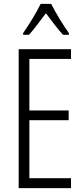

<svg xmlns="http://www.w3.org/2000/svg" viewBox="-20 -967 432 987"><path d="M243 -947H189C168 -903 127 -837 99 -797V-788H129C155 -816 188 -863 216 -899C245 -861 276 -818 304 -788H334V-797C311 -828 266 -901 243 -947ZM345 0V-51H131V-349H333V-399H131V-664H345V-714H76V0Z"/></svg>

Font: Noto Sans Khmer UI ExtraCondensed Light
Style: Regular
Weight: 300
Width: 2
Designer: Danh Hong and the Monotype Design Team
Foundry: Monotype Imaging Inc.
Version: Version 2.002